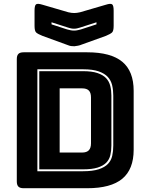

<svg xmlns="http://www.w3.org/2000/svg" viewBox="-20 -997 786 1017"><path d="M442 0H105Q86 0 77.5 -8.5Q69 -17 69 -36V-684Q69 -703 77.5 -711.5Q86 -720 105 -720H442Q567 -720 627.5 -670Q688 -620 688 -516V-204Q688 -100 627.5 -50Q567 0 442 0ZM178 -90H420Q471 -90 503 -100.5Q535 -111 552 -129Q569 -147 574.5 -172Q580 -197 580 -226V-491Q580 -520 574 -545.5Q568 -571 551 -589.5Q534 -608 502.5 -619Q471 -630 420 -630H178ZM420 -620Q467 -620 496.5 -610Q526 -600 542 -583Q558 -566 564 -542Q570 -518 570 -491V-226Q570 -199 564.5 -175.5Q559 -152 543 -135.5Q527 -119 497.5 -109.5Q468 -100 420 -100H188V-620ZM296 -529V-189H415Q439 -189 450.5 -201Q462 -213 462 -238V-481Q462 -506 450.5 -517.5Q439 -529 415 -529ZM404 -932 541 -972Q566 -980 574 -974Q582 -968 582 -941V-860Q582 -833 573.5 -825Q565 -817 541 -807L413 -761Q404 -757 393.5 -755Q383 -753 374 -752Q365 -752 357 -753Q349 -754 342 -757L205 -807Q180 -817 171.5 -825Q163 -833 163 -860V-941Q163 -968 171 -974Q179 -980 205 -972L342 -932Q359 -928 373 -928Q387 -928 404 -932ZM253 -879V-868L336 -841Q345 -839 353 -837Q361 -835 372 -835Q383 -835 391 -837Q399 -839 408 -841L491 -868V-879L404 -851Q397 -849 389.5 -847Q382 -845 372 -845Q362 -845 354.5 -847Q347 -849 340 -851Z"/></svg>

Font: Bungee Inline
Style: Regular
Weight: 400
Version: Version 1.000;PS 1.0;hotconv 1.0.72;makeotf.lib2.5.5900